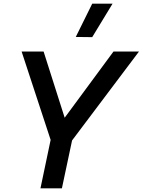

<svg xmlns="http://www.w3.org/2000/svg" viewBox="-20 -1019 772 1039"><path d="M479 -818 390 -819 479 -999H589ZM199 0 254 -262 97 -740H216L330 -382L594 -740H732L370 -259L315 0Z"/></svg>

Font: Be Vietnam Pro Medium
Style: Italic
Weight: 500
Italic angle: -12°
Designer: Lam Bao, Tony Le, Vietanh Nguyen
Foundry: Yellow Type Foundry
Version: Version 1.002; ttfautohint (v1.8.3)